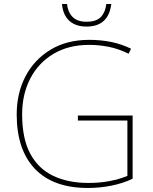

<svg xmlns="http://www.w3.org/2000/svg" viewBox="-20 -924 760 954"><path d="M367 -350H639V-36Q591 -13 533.5 -1.5Q476 10 417 10Q244 10 153.5 -85Q63 -180 63 -355Q63 -461 106.5 -544.5Q150 -628 231 -677Q312 -726 424 -726Q481 -726 532.5 -715.5Q584 -705 631 -682L619 -657Q568 -682 519.5 -691.5Q471 -701 423 -701Q320 -701 245 -656Q170 -611 130 -533Q90 -455 90 -356Q90 -235 130.5 -160Q171 -85 245 -50Q319 -15 419 -15Q477 -15 525.5 -24.5Q574 -34 613 -50V-325H367ZM533 -904Q519 -792 410 -792Q356 -792 324.5 -820.5Q293 -849 288 -904H313Q317 -864 340.5 -840Q364 -816 410 -816Q459 -816 481.5 -840Q504 -864 508 -904Z"/></svg>

Font: Noto Sans Thaana Thin
Style: Regular
Weight: 100
Designer: David Williams
Foundry: Google Inc.
Version: Version 3.001; ttfautohint (v1.8.4.7-5d5b)